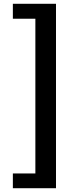

<svg xmlns="http://www.w3.org/2000/svg" viewBox="-20 -823 418 1015"><path d="M48 172H276V-803H48V-724H167V94H48Z"/></svg>

Font: Noto Sans CJK TC
Style: Bold
Weight: 700
Designer: Ryoko NISHIZUKA 西塚涼子 (kana, bopomofo & ideographs); Paul D. Hunt (Latin, Greek & Cyrillic); Sandoll Communications 산돌커뮤니
Foundry: Adobe
Version: Version 2.004;hotconv 1.0.118;makeotfexe 2.5.65603